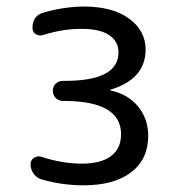

<svg xmlns="http://www.w3.org/2000/svg" viewBox="-20 -550 540 580"><path d="M227.5 -55.7Q285.2 -55.7 315.4 -78.6Q345.7 -101.6 345.7 -144.5Q345.7 -244.1 175.8 -245.1H169.9Q157.2 -245.1 148.4 -253.9Q139.6 -262.7 139.6 -275.9Q139.6 -289.1 148.4 -297.4Q157.2 -305.7 169.9 -305.7H175.8Q337.9 -305.7 337.9 -391.6Q337.9 -424.8 310.1 -443.8Q282.2 -462.9 224.6 -462.9Q169.9 -462.9 110.4 -444.3Q98.6 -440.4 88.4 -446.8Q78.1 -453.1 78.1 -465.8Q78.1 -502 110.4 -511.7Q169.9 -529.3 232.4 -530.3Q320.3 -530.3 370.1 -493.7Q419.9 -457 419.9 -400.4Q419.9 -311.5 314.5 -279.3Q313.5 -279.3 313.5 -278.3Q313.5 -276.4 314.5 -276.4Q366.2 -265.6 397 -228.5Q427.7 -191.4 427.7 -139.6Q427.7 -69.3 376.5 -29.8Q325.2 9.8 232.4 9.8Q168 9.8 106.4 -7.8Q91.8 -11.7 82 -24.9Q72.3 -38.1 72.3 -53.7Q72.3 -66.4 82.5 -73.2Q92.8 -80.1 105.5 -76.2Q168 -55.7 227.5 -55.7Z"/></svg>

Font: Rounded-X Mgen+ 1mn regular
Style: Regular
Weight: 400
Designer: [Source Han Sans]
Ryoko NISHIZUKA  (kana & ideographs); Paul D. Hunt (Latin, Greek & Cyrillic); Wenlong ZHANG  (bopomofo
Version: Version 1.059.20150602